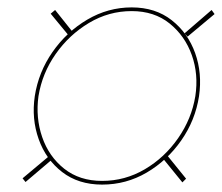

<svg xmlns="http://www.w3.org/2000/svg" viewBox="-20 -560 600 519"><path d="M129 -533 180 -469 169 -460 117 -523ZM41 -78 115 -140 122 -130 49 -68ZM479 -470 552 -533 560 -522 487 -461ZM432 -140 483 -77 473 -67 421 -131ZM74 -300Q84 -365 122 -419.5Q160 -474 216 -507Q272 -540 336 -540Q400 -540 444 -505.5Q488 -471 507.5 -416.5Q527 -362 518 -300Q508 -235 470 -180.5Q432 -126 376.5 -93.5Q321 -61 256 -61Q192 -61 148 -95Q104 -129 84.5 -184Q65 -239 74 -300ZM84 -300Q76 -242 94 -189.5Q112 -137 153.5 -104Q195 -71 256 -71Q318 -71 371.5 -102.5Q425 -134 461.5 -186.5Q498 -239 508 -300Q517 -359 498.5 -411Q480 -463 438.5 -496.5Q397 -530 336 -530Q274 -530 220.5 -498Q167 -466 130.5 -414Q94 -362 84 -300Z"/></svg>

Font: Jost Thin
Style: Italic
Weight: 200
Italic angle: -5°
Version: Version 3.710